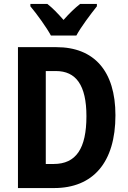

<svg xmlns="http://www.w3.org/2000/svg" viewBox="-20 -953 651 973"><path d="M238 -773H367C390 -816 440 -882 471 -921V-933H386C358 -911 333 -887 302 -852C273 -885 246 -913 220 -933H134V-921C166 -883 216 -814 238 -773ZM565 -369C565 -593 457 -714 266 -714H71V0H254C451 0 565 -129 565 -369ZM418 -364C418 -201 366 -122 252 -122H212V-593H263C365 -593 418 -522 418 -364Z"/></svg>

Font: Noto Sans Hebrew Condensed
Style: Bold
Weight: 700
Width: 3
Designer: Monotype Design Team
Foundry: Monotype Imaging Inc.
Version: Version 2.004